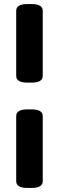

<svg xmlns="http://www.w3.org/2000/svg" viewBox="-20 -790 290 948"><path d="M116 -382Q60 -382 60 -415V-737Q60 -770 116 -770H135Q191 -770 191 -737V-415Q191 -382 135 -382ZM116 138Q60 138 60 105V-217Q60 -250 116 -250H135Q191 -250 191 -217V105Q191 138 135 138Z"/></svg>

Font: Asap ExtraBold
Style: Regular
Weight: 800
Designer: Pablo Cosgaya
Foundry: Omnibus-Type
Version: Version 3.001; ttfautohint (v1.8.4.7-5d5b)